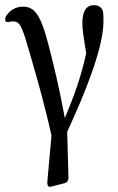

<svg xmlns="http://www.w3.org/2000/svg" viewBox="-21 -541 457 746"><path d="M0 -460C2 -454 9 -455 22 -457C24 -458 26 -458 28 -458C54 -458 63 -446 89 -353C93 -340 98 -324 102 -309C124 -232 152 -137 179 -14L163 164C162 174 164 180 167 183C170 186 176 185 186 182L229 171C240 168 245 161 245 149L240 -29C310 -180 381 -355 381 -459C381 -472 381 -481 380 -491C379 -500 376 -507 369 -513C363 -518 355 -521 344 -521C315 -521 299 -498 299 -452C299 -426 303 -401 314 -334C294 -243 268 -171 231 -82C209 -202 185 -300 166 -372C135 -492 109 -515 68 -515C41 -515 20 -503 5 -482C-1 -474 -2 -467 0 -460Z"/></svg>

Font: 寒蝉锦书宋 CompactLight
Style: Bold
Weight: 400
Width: 4
Designer: 寒蝉锦书宋{Warren} 思源宋体{Ryoko NISHIZUKA 西塚涼子 (kana & ideographs); Frank Grießhammer (Latin, Greek & Cyrillic); Wenlong ZHANG 
Foundry: Adobe & ChillType
Version: Version 2.000;Glyphs 3.1.1 (3135)